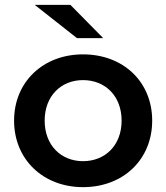

<svg xmlns="http://www.w3.org/2000/svg" viewBox="-20 -764 685 791"><path d="M123 -744 297 -607H405L270 -744ZM322 7C488 7 607 -107 607 -267C607 -427 488 -540 322 -540C158 -540 38 -427 38 -267C38 -107 158 7 322 7ZM322 -100C232 -100 164 -165 164 -267C164 -369 232 -434 322 -434C413 -434 481 -369 481 -267C481 -165 413 -100 322 -100Z"/></svg>

Font: Talent
Style: Bold
Weight: 600
Designer: Mike Powis
Version: Version 1.001;hotconv 1.0.109;makeotfexe 2.5.65596